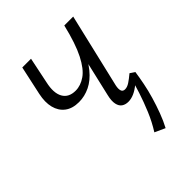

<svg xmlns="http://www.w3.org/2000/svg" viewBox="-176 -513 808 808"><g transform="rotate(-45 227.5 -109.5)"><path d="M159 -141Q120 -141 96 -159.5Q72 -178 64 -210Q56 -242 65 -284L93 -413H145L121 -297Q109 -244 125.5 -214.5Q142 -185 183 -185Q213 -185 242 -205Q271 -225 296.5 -275Q322 -325 343 -413H370Q355 -341 333 -289.5Q311 -238 284 -205Q257 -172 225 -156.5Q193 -141 159 -141ZM307 5Q290 5 278 -3Q266 -11 262 -29.5Q258 -48 265 -77L343 -413H396L318 -82Q314 -64 317.5 -53Q321 -42 334 -42Q347 -42 361.5 -51.5Q376 -61 395 -77L416 -63Q397 -42 378.5 -26.5Q360 -11 342 -3Q324 5 307 5ZM339 194 293 173Q317 135 334.5 93Q352 51 365 11Q378 -29 386 -62L416 -63Q412 -35 405.5 -2Q399 31 389 65Q379 99 366.5 132.5Q354 166 339 194Z"/></g></svg>

Font: Ysabeau Infant Light
Style: Italic
Weight: 300
Italic angle: -12°
Designer: Christian Thalmann (Catharsis Fonts)
Version: Version 2.001;gftools[0.9.30]; featfreeze: ss01,ss02,lnum